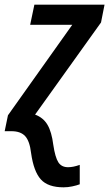

<svg xmlns="http://www.w3.org/2000/svg" viewBox="-48 -561 467 821"><path d="M85 94Q79 42 59.5 21Q40 0 1 0H-28L-14 -68L261 -455H81L99 -541H399L384 -465L102 -71Q137 -58 155 -27.5Q173 3 180 59Q188 112 201.5 133Q215 154 243 154Q265 154 293 144V227Q280 232 261 236Q242 240 224 240Q157 240 126.5 206Q96 172 85 94Z"/></svg>

Font: Noto Sans UI NarrowMedium
Style: Italic
Weight: 500
Width: 4
Italic angle: -12°
Designer: Monotype Design Team
Foundry: Monotype Imaging Inc.
Version: Version 1.001